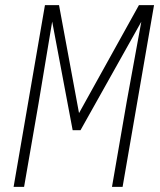

<svg xmlns="http://www.w3.org/2000/svg" viewBox="-20 -731 627 751"><path d="M210.9 -710.9H155.8L33.2 0H74.2L130.9 -327.1L184.1 -646.5L264.2 -221.7H294.9L532.7 -646L475.6 -333L418 0H459.5L582.5 -710.9H523.4L289.1 -288.6Z"/></svg>

Font: Roboto Mono ExtraLight
Style: Italic
Weight: 250
Italic angle: -10°
Monospace: yes
Designer: Google
Version: Version 3.000